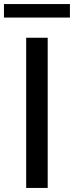

<svg xmlns="http://www.w3.org/2000/svg" viewBox="-50 -926 365 946"><path d="M79 0V-740H185V0ZM-30.5 -839.5V-906H294.5V-839.5Z"/></svg>

Font: Encode Sans SC Medium
Style: Regular
Weight: 500
Version: Version 3.002